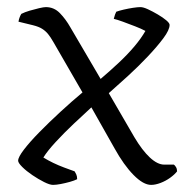

<svg xmlns="http://www.w3.org/2000/svg" viewBox="-20 -520 550 540"><path d="M129 0Q120 0 104 -8Q88 -16 71 -27.5Q54 -39 42.5 -50.5Q31 -62 31 -68Q31 -78 47.5 -99.5Q64 -121 91 -148.5Q118 -176 150 -205.5Q182 -235 212 -260L130 -402Q122 -416 115 -424.5Q108 -433 98.5 -439Q89 -445 73 -449L32 -459Q33 -466 35.5 -472Q38 -478 40 -481Q50 -486 63.5 -490Q77 -494 90 -497Q103 -500 109 -500Q132 -500 148.5 -483Q165 -466 178 -443L263 -298Q290 -321 314.5 -344Q339 -367 358 -389.5Q377 -412 389 -433Q378 -439 360 -446Q342 -453 325.5 -459Q309 -465 300 -467Q302 -475 303.5 -479Q305 -483 307 -487Q315 -490 328 -493Q341 -496 354 -498Q367 -500 375 -500Q383 -500 396 -494Q409 -488 423.5 -479.5Q438 -471 447.5 -463Q457 -455 457 -450Q457 -436 439.5 -412.5Q422 -389 395.5 -361Q369 -333 339.5 -306Q310 -279 286 -258L358 -134Q380 -97 401.5 -77Q423 -57 442 -57H469Q472 -55 475 -50Q478 -45 478 -38Q471 -29 458.5 -20Q446 -11 431.5 -5.5Q417 0 405 0Q383 0 355.5 -28Q328 -56 302 -103L237 -218Q215 -198 187.5 -172Q160 -146 136.5 -120.5Q113 -95 102 -77Q115 -69 129.5 -62Q144 -55 160 -49Q176 -43 190 -38Q192 -35 194.5 -29.5Q197 -24 197 -16Q189 -12 176.5 -8.5Q164 -5 151 -2.5Q138 0 129 0Z"/></svg>

Font: Texturina Medium 12pt Thin
Style: Regular
Weight: 250
Version: Version 1.002